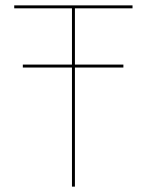

<svg xmlns="http://www.w3.org/2000/svg" viewBox="-20 -695 552 715"><path d="M65 -443.5H439.5V-454.5H65ZM248 0H259V-664H473.5V-675H33V-664H248Z"/></svg>

Font: Anybody UltraCondensed Thin Thin
Style: Regular
Weight: 250
Version: Version 1.111